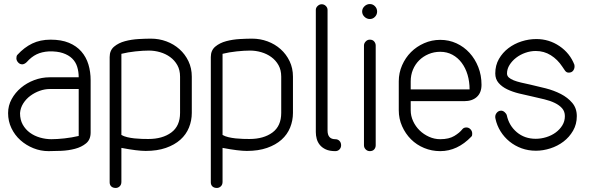

<svg xmlns="http://www.w3.org/2000/svg" viewBox="-20 -747 2918 949"><path d="M369 -365Q369 -393 361.5 -417Q354 -441 336.5 -458Q319 -475 291 -484.5Q263 -494 222 -493Q187 -491 161 -478.5Q135 -466 112 -440Q107 -435 101 -432Q95 -429 90 -429Q78 -429 69.5 -438.5Q61 -448 61 -459Q61 -471 66 -476Q100 -513 139.5 -532Q179 -551 230 -551Q283 -551 320.5 -535.5Q358 -520 382 -492.5Q406 -465 417 -428.5Q428 -392 428 -350V-92Q428 -57 405.5 -38.5Q383 -20 350.5 -11.5Q318 -3 282.5 -1.5Q247 0 220 0Q181 0 145 -14.5Q109 -29 81 -54Q53 -79 36.5 -113.5Q20 -148 20 -188Q20 -225 37.5 -257Q55 -289 83.5 -313Q112 -337 149 -351Q186 -365 226 -365ZM369 -307H226Q201 -307 176 -298Q151 -289 130 -273.5Q109 -258 95 -236Q81 -214 79 -188Q79 -155 92.5 -131Q106 -107 128 -91Q150 -75 178 -67Q206 -59 234 -59Q262 -59 298.5 -63Q335 -67 369 -75Z M870 -368Q870 -401 856.5 -425Q843 -449 821 -465Q799 -481 771.5 -489Q744 -497 716 -497Q687 -497 649.5 -493Q612 -489 580 -481V-80Q592 -73 609 -69Q626 -65 644.5 -63Q663 -61 681 -60.5Q699 -60 713 -60Q783 -60 826.5 -92Q870 -124 870 -189ZM928 -189Q928 -151 914 -116.5Q900 -82 871.5 -56.5Q843 -31 800 -16Q757 -1 700 -1Q659 -1 580 -16V152Q580 166 571.5 174Q563 182 552 182Q538 182 530 174.5Q522 167 522 154V-465Q522 -498 544 -516.5Q566 -535 598 -543.5Q630 -552 665 -554Q700 -556 726 -556Q766 -556 802.5 -542.5Q839 -529 867 -504Q895 -479 911.5 -444.5Q928 -410 928 -368Z M1370 -368Q1370 -401 1356.5 -425Q1343 -449 1321 -465Q1299 -481 1271.5 -489Q1244 -497 1216 -497Q1187 -497 1149.5 -493Q1112 -489 1080 -481V-80Q1092 -73 1109 -69Q1126 -65 1144.5 -63Q1163 -61 1181 -60.5Q1199 -60 1213 -60Q1283 -60 1326.5 -92Q1370 -124 1370 -189ZM1428 -189Q1428 -151 1414 -116.5Q1400 -82 1371.5 -56.5Q1343 -31 1300 -16Q1257 -1 1200 -1Q1159 -1 1080 -16V152Q1080 166 1071.5 174Q1063 182 1052 182Q1038 182 1030 174.5Q1022 167 1022 154V-465Q1022 -498 1044 -516.5Q1066 -535 1098 -543.5Q1130 -552 1165 -554Q1200 -556 1226 -556Q1266 -556 1302.5 -542.5Q1339 -529 1367 -504Q1395 -479 1411.5 -444.5Q1428 -410 1428 -368Z M1637 -59Q1650 -59 1658 -50.5Q1666 -42 1666 -29Q1666 -17 1658 -8.5Q1650 0 1637 0Q1609 0 1590.5 -8.5Q1572 -17 1561 -30.5Q1550 -44 1545.5 -60.5Q1541 -77 1541 -94V-698Q1541 -709 1550 -717.5Q1559 -726 1570 -726Q1582 -726 1590.5 -717.5Q1599 -709 1599 -698V-102Q1599 -59 1637 -59Z M1779 -522Q1779 -533 1787.5 -542Q1796 -551 1808 -551Q1822 -551 1829.5 -542Q1837 -533 1837 -522V-29Q1837 -17 1829.5 -8.5Q1822 0 1808 0Q1796 0 1787.5 -8.5Q1779 -17 1779 -29ZM1781.5 -664Q1770 -675 1770 -690Q1770 -705 1781.5 -716Q1793 -727 1808 -727Q1823 -727 1833.5 -716Q1844 -705 1844 -690Q1844 -675 1833.5 -664Q1823 -653 1808 -653Q1793 -653 1781.5 -664Z M2010 -305H2301Q2301 -344 2291 -377.5Q2281 -411 2262 -436.5Q2243 -462 2216 -476.5Q2189 -491 2156 -491Q2125 -491 2098 -479.5Q2071 -468 2051.5 -448.5Q2032 -429 2021 -402.5Q2010 -376 2010 -345ZM2265 -108Q2272 -117 2285 -117Q2297 -117 2305.5 -108Q2314 -99 2314 -87Q2314 -83 2313.5 -79Q2313 -75 2310 -72Q2241 0 2156 0Q2114 0 2076.5 -15.5Q2039 -31 2011.5 -58.5Q1984 -86 1967.5 -123Q1951 -160 1951 -202V-345Q1951 -387 1967.5 -424.5Q1984 -462 2011.5 -489.5Q2039 -517 2076.5 -533.5Q2114 -550 2156 -550Q2199 -550 2236 -533Q2273 -516 2300.5 -486Q2328 -456 2344 -415.5Q2360 -375 2360 -328Q2360 -289 2337 -268Q2314 -247 2274 -247H2010V-202Q2010 -174 2022 -148Q2034 -122 2054 -102.5Q2074 -83 2100.5 -71Q2127 -59 2156 -59Q2199 -59 2225.5 -75Q2252 -91 2265 -108Z M2819 -427Q2822 -412 2814.5 -400Q2807 -388 2791 -388Q2780 -388 2773 -397.5Q2766 -407 2759 -418Q2736 -453 2702.5 -474Q2669 -495 2628 -495Q2602 -495 2576.5 -486Q2551 -477 2531 -461.5Q2511 -446 2498.5 -426Q2486 -406 2486 -384Q2486 -372 2495 -364Q2504 -356 2519 -350Q2534 -344 2555 -339Q2576 -334 2600 -329Q2636 -321 2677 -310.5Q2718 -300 2752 -282.5Q2786 -265 2808.5 -238.5Q2831 -212 2831 -173Q2831 -133 2812.5 -101Q2794 -69 2765 -47Q2736 -25 2700 -13.5Q2664 -2 2629 -2Q2591 -2 2558 -14Q2525 -26 2498.5 -47.5Q2472 -69 2454 -98Q2436 -127 2429 -160Q2425 -176 2434 -188Q2443 -200 2457 -200Q2466 -200 2474.5 -192.5Q2483 -185 2485 -177Q2496 -126 2534.5 -93.5Q2573 -61 2628 -61Q2654 -61 2680 -69Q2706 -77 2726.5 -92Q2747 -107 2759.5 -127.5Q2772 -148 2772 -173Q2772 -196 2758.5 -211.5Q2745 -227 2722.5 -238Q2700 -249 2671 -256L2611 -270Q2578 -277 2545.5 -285Q2513 -293 2487 -305.5Q2461 -318 2444.5 -337Q2428 -356 2428 -384Q2428 -424 2446 -455.5Q2464 -487 2493 -509Q2522 -531 2558 -542.5Q2594 -554 2631 -554Q2694 -554 2745.5 -519Q2797 -484 2819 -427Z"/></svg>

Font: VDS
Style: Thin
Weight: 100
Width: 0
Designer: artmaker
Foundry: artmaker
Version: Version 1.000 2012 initial release